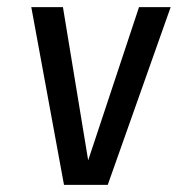

<svg xmlns="http://www.w3.org/2000/svg" viewBox="-20 -520 502 540"><path d="M283 0H160L68 -500H157L228 -69L371 -500H460Z"/></svg>

Font: Share
Style: Italic
Weight: 400
Version: Version 1.002